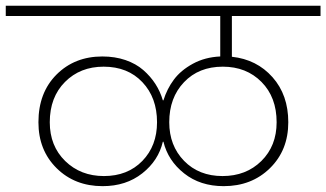

<svg xmlns="http://www.w3.org/2000/svg" viewBox="-52 -760 1122 660"><path d="M305.2 -154.8Q386.7 -154.8 437.3 -206.8Q487.8 -258.8 487.8 -339.8Q487.8 -424.3 437.5 -477.5Q387.2 -530.8 304.2 -530.8Q223.6 -530.8 171.4 -478.3Q119.1 -425.8 119.1 -339.8Q119.1 -258.3 172.1 -206.5Q225.1 -154.8 305.2 -154.8ZM898.9 -339.8Q898.9 -425.8 846.9 -478.3Q794.9 -530.8 713.9 -530.8Q631.3 -530.8 580.6 -477.5Q529.8 -424.3 529.8 -339.8Q529.8 -259.3 580.8 -207Q631.8 -154.8 712.9 -154.8Q793.9 -154.8 846.4 -206.5Q898.9 -258.3 898.9 -339.8ZM716.8 -120.1Q636.2 -120.1 580.8 -164.1Q525.4 -208 509.8 -272.9H507.8Q492.7 -208 437 -164.1Q381.3 -120.1 300.8 -120.1Q205.1 -120.1 142.6 -181.9Q80.1 -243.7 80.1 -339.8Q80.1 -441.4 142.3 -503.7Q204.6 -565.9 299.8 -565.9Q343.3 -565.9 379.4 -553.5Q415.5 -541 440.4 -519.3Q465.3 -497.6 482.2 -471.4Q499 -445.3 507.8 -415H509.8Q522 -454.6 545.7 -486.3Q569.3 -518.1 610.8 -540.8Q652.3 -563.5 705.1 -565.9V-705.1H-32.2V-740.2H1049.8V-705.1H745.1V-564.9Q830.6 -555.7 884.8 -494.6Q939 -433.6 939 -339.8Q939 -243.7 876 -181.9Q813 -120.1 716.8 -120.1Z"/></svg>

Font: SVN-Poppins ExtraLight
Style: Regular
Weight: 200
Designer: Ninad Kale (Devanagari), Jonny Pinhorn (Latin)
Foundry: Indian Type Foundry
Version: Version 3.002 2017